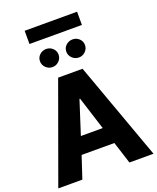

<svg xmlns="http://www.w3.org/2000/svg" viewBox="-196 -1219 1090 1331"><g transform="rotate(-20 349.5 -553.0)"><path d="M539.1 -1106.4V-1008.8H152.3V-1106.4ZM229 -162.6 175.3 0H-2.4L259.3 -721.7H439.5L700.2 0H522.5L470.7 -162.6ZM347.7 -532.2 269 -287.6H430.2L352.5 -532.2ZM179.7 -871.1Q179.7 -898.9 200.2 -918Q220.7 -937 248.5 -937Q276.4 -937 296.6 -918Q316.9 -898.9 316.9 -871.1Q316.9 -843.3 296.6 -823.5Q276.4 -803.7 248.5 -803.7Q220.7 -803.7 200.2 -823.5Q179.7 -843.3 179.7 -871.1ZM374 -871.1Q374 -898.9 394.5 -918Q415 -937 443.4 -937Q471.2 -937 491.5 -918Q511.7 -898.9 511.7 -871.1Q511.7 -843.3 491.5 -823.5Q471.2 -803.7 443.4 -803.7Q415 -803.7 394.5 -823.5Q374 -843.3 374 -871.1Z"/></g></svg>

Font: Estedad-FD ExtraBold
Style: Regular
Weight: 800
Designer: Amin Abedi
Version: Version 7.3